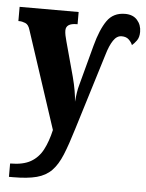

<svg xmlns="http://www.w3.org/2000/svg" viewBox="-58 -590 667 875"><g transform="rotate(5 275.5 -153.0)"><path d="M16 179Q75 179 110 159Q145 139 165 101Q185 63 197 10L51 -434Q44 -459 29 -465Q14 -471 2 -471H-3V-536H267V-480H263Q214 -480 214 -447Q214 -437 216.5 -424.5Q219 -412 223 -398L266 -240Q275 -206 280 -176.5Q285 -147 286 -127Q288 -150 291 -169.5Q294 -189 299 -206L348 -389Q368 -464 396.5 -505Q425 -546 479 -546Q515 -546 534.5 -524Q554 -502 554 -470Q554 -445 543 -430Q532 -415 522 -407Q517 -420 505 -431.5Q493 -443 472 -443Q450 -443 434 -419Q418 -395 406 -354L298 -4Q276 69 256.5 116.5Q237 164 210.5 191Q184 218 142.5 229Q101 240 35 240H16Z"/></g></svg>

Font: Noto Serif ExtraCondensed Black
Style: Regular
Weight: 900
Width: 2
Designer: Monotype Design Team
Foundry: Monotype Imaging Inc.
Version: Version 2.015; ttfautohint (v1.8.4.7-5d5b)